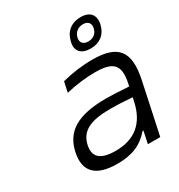

<svg xmlns="http://www.w3.org/2000/svg" viewBox="-173 -841 902 967"><g transform="rotate(-30 277.5 -357.5)"><path d="M381 -509C322 -509 263 -501 204 -486L191 -426C250 -440 309 -447 360 -447C464 -447 500 -416 478 -314L475 -299C413 -303 370 -305 345 -305C177 -305 98 -255 75 -148C53 -44 105 9 231 9C316 9 374 -16 421 -71H426L411 0H483L546 -296C578 -449 529 -509 381 -509ZM146 -148C162 -220 218 -249 337 -249C368 -249 417 -247 463 -243L458 -220C434 -108 365 -52 255 -52C164 -52 133 -86 146 -148ZM333 -640C322 -591 348 -561 404 -561C457 -561 494 -591 505 -640L506 -643C516 -693 491 -724 438 -724C382 -724 345 -693 334 -643ZM372 -641 373 -643C378 -669 400 -687 430 -687C459 -687 472 -669 467 -643L466 -641C461 -615 440 -598 411 -598C381 -598 367 -615 372 -641Z"/></g></svg>

Font: LT Wave Text Light Italic
Style: Regular
Weight: 300
Designer: Daniel Lyons
Version: Version 2.5 (Glyphs App)